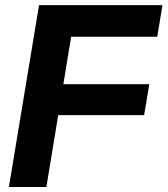

<svg xmlns="http://www.w3.org/2000/svg" viewBox="-20 -748 670 768"><path d="M15.6 0 136.2 -727.5H629.9L608.9 -601.1H264.6L233.4 -411.1H577.1L556.6 -287.6H212.9L165.5 0Z"/></svg>

Font: Inter 24pt
Style: Bold Italic
Weight: 700
Italic angle: -9.3988°
Version: Version 4.001;git-66647c0bb